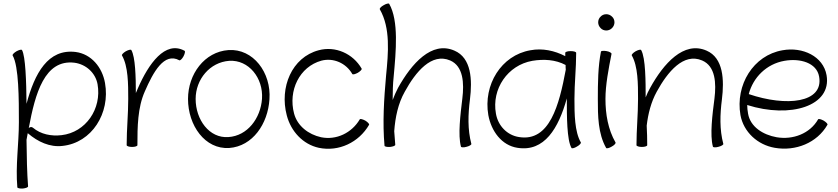

<svg xmlns="http://www.w3.org/2000/svg" viewBox="-20 -838 4836 1108"><path d="M53 -518C89 -455 89 -265 89 -133C89 -8 69 118 80 243C81 248 95 251 112 250C129 248 143 243 142 237C136 161 134 64 133 -31C135 -41 138 -55 140 -69L142 -68C198 -20 268 13 341 4C510 -14 617 -185 586 -359C570 -450 507 -526 417 -538C257 -558 180 -415 133 -239C132 -369 127 -514 107 -549C104 -554 90 -550 75 -542C60 -533 50 -522 53 -518ZM170 -101C163 -107 153 -106 146 -99C183 -298 237 -497 410 -476C476 -467 531 -418 543 -352C568 -210 475 -74 335 -58C276 -51 215 -63 170 -101Z M773 0C773 -106 774 -217 816 -311C864 -421 927 -538 1015 -490C1020 -488 1031 -498 1039 -513C1047 -528 1050 -543 1045 -545C933 -606 837 -469 776 -329C772 -320 768 -310 764 -301C764 -394 761 -509 738 -549C735 -554 721 -550 706 -542C691 -533 681 -522 684 -518C720 -455 720 -353 720 -267C720 -179 711 -92 711 -4C711 -4 711 -4 711 -3C711 -2 711 -1 711 0C711 5 725 10 742 10C760 10 773 5 773 0Z M1303 16C1438 6 1526 -123 1535 -265C1546 -419 1441 -559 1298 -549C1160 -539 1065 -410 1065 -267C1065 -114 1163 25 1303 16ZM1109 -267C1109 -380 1191 -479 1303 -487C1415 -494 1500 -388 1492 -268C1484 -155 1408 -54 1298 -47C1188 -39 1109 -147 1109 -267Z M2067 -442C2017 -529 1915 -574 1819 -548C1664 -507 1592 -334 1635 -172C1659 -80 1728 -5 1820 15C1935 39 2051 -16 2110 -118C2112 -122 2103 -133 2088 -142C2073 -150 2058 -154 2056 -149C2010 -71 1921 -28 1833 -46C1760 -62 1696 -111 1677 -183C1642 -315 1708 -453 1835 -488C1904 -506 1977 -474 2013 -411C2016 -406 2030 -410 2045 -418C2060 -427 2070 -438 2067 -442Z M2255 -81C2261 -161 2277 -240 2316 -309C2379 -424 2471 -535 2578 -489C2654 -456 2659 -358 2648 -269C2637 -177 2622 -59 2640 8C2641 13 2656 14 2673 9C2689 5 2702 -3 2700 -8C2678 -91 2681 -178 2692 -264C2706 -377 2701 -504 2602 -546C2471 -603 2355 -471 2277 -331C2265 -308 2255 -285 2246 -261C2246 -306 2247 -352 2252 -398C2265 -541 2282 -718 2226 -816C2223 -820 2209 -817 2194 -808C2179 -800 2169 -789 2172 -784C2234 -676 2221 -533 2208 -402C2196 -267 2187 -130 2199 3C2199 8 2214 11 2231 10C2248 8 2262 3 2261 -3C2259 -29 2257 -55 2255 -81Z M3332 -16C3296 -78 3295 -180 3295 -267C3295 -356 3305 -444 3305 -533C3305 -539 3291 -543 3273 -543C3256 -543 3242 -539 3242 -533C3242 -527 3242 -520 3242 -514C3180 -546 3110 -561 3041 -548C2872 -519 2768 -348 2798 -174C2815 -81 2875 1 2966 15C3122 40 3203 -98 3251 -270C3251 -269 3251 -268 3251 -267C3251 -170 3251 -30 3278 16C3280 20 3295 17 3309 8C3324 0 3334 -11 3332 -16ZM2976 -47C2907 -57 2854 -112 2842 -182C2816 -325 2910 -462 3052 -487C3118 -498 3186 -494 3244 -463C3244 -454 3244 -445 3245 -436C3207 -232 3152 -19 2976 -47Z M3526 -709C3526 -722 3521 -734 3512 -742C3503 -751 3491 -756 3479 -756C3466 -756 3454 -751 3446 -742C3437 -734 3432 -722 3432 -709C3432 -697 3437 -685 3446 -676C3454 -667 3466 -662 3479 -662C3491 -662 3503 -667 3512 -676C3521 -685 3526 -697 3526 -709ZM3448 -540C3431 -455 3430 -358 3430 -267C3430 -169 3431 -67 3478 16C3481 20 3495 17 3510 8C3525 0 3535 -11 3532 -16C3489 -91 3474 -179 3474 -267C3474 -348 3492 -441 3509 -527C3510 -532 3498 -540 3481 -543C3464 -546 3449 -545 3448 -540Z M3626 -518C3662 -455 3662 -353 3662 -267C3662 -178 3653 -89 3653 0C3653 5 3667 10 3684 10C3702 10 3715 5 3715 0C3715 -38 3714 -75 3712 -113C3720 -181 3737 -249 3770 -309C3833 -424 3925 -535 4032 -489C4109 -456 4114 -358 4103 -269C4091 -177 4076 -59 4094 8C4095 13 4110 14 4127 9C4143 5 4156 -3 4154 -8C4132 -91 4135 -178 4146 -264C4160 -377 4155 -504 4057 -546C3926 -603 3809 -471 3732 -331C3722 -313 3713 -295 3706 -276C3706 -363 3706 -504 3680 -549C3677 -554 3663 -550 3648 -542C3633 -533 3623 -522 3626 -518Z M4755 -118C4758 -122 4748 -133 4733 -142C4718 -150 4704 -154 4701 -149C4654 -67 4556 -30 4462 -46C4383 -60 4310 -106 4297 -182C4294 -199 4292 -216 4292 -232C4541 -153 4781 -226 4750 -404C4731 -513 4612 -569 4496 -548C4327 -519 4223 -348 4253 -174C4271 -76 4352 -2 4451 15C4571 36 4695 -13 4755 -118ZM4507 -487C4597 -503 4693 -476 4707 -396C4734 -244 4518 -221 4301 -295C4326 -391 4403 -469 4507 -487Z"/></svg>

Font: Nupuram ExtraLight
Style: Regular
Weight: 200
Designer: Santhosh Thottingal (santhosh.thottingal@gmail.com)
Foundry: SMC
Version: Version 1.000